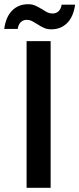

<svg xmlns="http://www.w3.org/2000/svg" viewBox="-51 -890 376 910"><path d="M189 -695V0H75V-695ZM-31 -753Q-23 -811 7 -840.5Q37 -870 82 -870Q101 -870 115 -864Q129 -858 149 -846Q164 -836 174.5 -831Q185 -826 198 -826Q215 -826 226.5 -836.5Q238 -847 241 -868H305Q297 -810 267 -780.5Q237 -751 192 -751Q173 -751 158 -757.5Q143 -764 125 -776Q107 -787 97.5 -791.5Q88 -796 76 -796Q59 -796 47.5 -785Q36 -774 33 -753Z"/></svg>

Font: Poppins-tnum Medium
Style: Regular
Weight: 500
Designer: Ninad Kale (Devanagari), Jonny Pinhorn (Latin)
Foundry: Indian Type Foundry
Version: Version 4.004